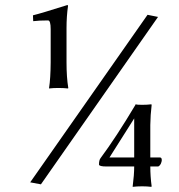

<svg xmlns="http://www.w3.org/2000/svg" viewBox="-20 -659 700 751"><path d="M557.1 -601.1 598.1 -592.8 140.1 62 98.1 54.2ZM397 -7.8Q368.2 -7.8 367.2 -15.1Q367.2 -32.2 373 -40Q434.1 -122.1 509.8 -249V-251Q515.6 -249 536.1 -249Q555.2 -249 571.8 -251L573.2 -249Q568.4 -209 567.9 -169.9V-43H606Q612.8 -43 612.8 -32.2Q612.8 -27.3 608.9 -18.1Q603 -8.3 598.1 -7.8H567.9Q567.9 31.2 573.2 69.8L571.8 71.8Q554.7 69.8 536.1 69.8Q516.1 69.8 499 71.8V69.8Q504.9 24.9 504.9 -7.8ZM408.2 -43H504.9V-195.8ZM240.2 -415Q240.2 -356.9 247.1 -314.9L246.1 -313Q228 -314.9 208 -314.9Q189 -314.9 171.9 -313V-314.9Q177.7 -351.1 178.2 -415V-544.9Q178.2 -579.1 168 -579.1Q132.8 -579.1 109.9 -576.2L108.9 -599.1Q141.1 -606.9 243.2 -639.2Q246.1 -639.2 246.1 -636.2Q240.2 -595.2 240.2 -549.8Z"/></svg>

Font: Biolilbert
Style: Regular
Weight: 400
Designer: Philipp H. Poll
Foundry: Philipp H. Poll
Version: Version 1.1.0